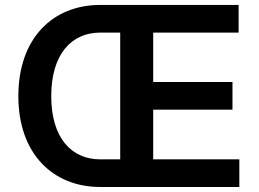

<svg xmlns="http://www.w3.org/2000/svg" viewBox="-20 -747 1036 767"><path d="M380.7 0H936.1V-110.4H592V-308.9H908.7V-419.4H592V-616.8H933.2V-727.3H380.7C190.3 -727.3 53.3 -593.8 53.3 -362.9C53.3 -133.9 190.3 0 380.7 0ZM184.7 -362.9C184.7 -529.8 264.9 -616.8 380.7 -616.8H460.2V-110.4H380.7C264.9 -110.4 184.7 -196.7 184.7 -362.9Z"/></svg>

Font: Margiela Sans Semi Bold
Style: Regular
Weight: 600
Designer: Stefan Endress, Andreas Faust
Version: Version 1.100;FEAKit 1.0